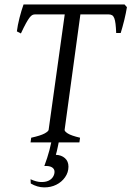

<svg xmlns="http://www.w3.org/2000/svg" viewBox="-20 -635 586 856"><path d="M285.2 107.9Q285.2 133.8 270 155.3Q254.9 176.8 230.7 188.7Q206.5 200.7 176.5 200.4Q146.5 200.2 117.2 183.1L116.2 164.1Q141.6 175.8 161.6 176.5Q181.6 177.2 195.3 171.1Q209 165 216.1 153.8Q223.1 142.6 223.1 130.9Q223.1 118.2 211.9 111.1Q200.7 104 177.7 105Q191.4 68.4 200.2 35.2Q205.1 16.6 208.5 0H116.2L119.1 -21Q161.1 -30.3 178.5 -39.8Q195.8 -49.3 196.8 -56.2L268.6 -570.8H136.2Q129.9 -570.8 124.3 -568.1Q118.7 -565.4 111.8 -556.6Q105 -547.9 95.7 -531Q86.4 -514.2 73.2 -485.8L55.2 -495.1Q56.6 -507.8 59.8 -523.7Q63 -539.6 67.1 -555.9Q71.3 -572.3 75.9 -587.6Q80.6 -603 85 -615.2H535.2L545.9 -603Q543.9 -591.3 541 -576.4Q538.1 -561.5 534.2 -545.9Q530.3 -530.3 526.1 -515.1Q522 -500 518.1 -487.8H498Q497.1 -512.2 495.1 -528.3Q493.2 -544.4 489.5 -554Q485.8 -563.5 479.7 -567.1Q473.6 -570.8 463.9 -570.8H338.4L268.1 -56.2Q267.1 -49.8 282.2 -40Q297.4 -30.3 336.9 -21L334 0H241.7Q239.7 9.8 237.8 19Q235.4 30.3 233.2 39.8Q231 49.3 229 55.2Q253.9 56.2 269.5 70.1Q285.2 84 285.2 107.9Z"/></svg>

Font: Gentium Plus Am
Style: Italic
Weight: 400
Italic angle: -8°
Designer: J. Victor Gaultney, Annie Olsen, Iska Routamaa, Becca Hirsbrunner
Foundry: SIL International
Version: Version 5.000